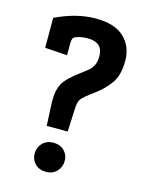

<svg xmlns="http://www.w3.org/2000/svg" viewBox="-109 -763 652 849"><g transform="rotate(15 216.5 -339.0)"><path d="M281 -538Q281 -601 212 -601Q189 -601 169 -595.5Q149 -590 145.5 -582Q142 -574 142 -558V-505L40 -512V-649Q136 -695 223.5 -695Q311 -695 354 -654Q397 -613 397 -547.5Q397 -482 370.5 -444.5Q344 -407 302 -376.5Q260 -346 249 -332Q238 -318 237 -290L232 -180H136L131 -285Q131 -293 131 -300Q131 -344 147 -373Q165 -405 226 -449Q259 -473 264 -481.5Q269 -490 274 -498Q281 -513 281 -538ZM184.5 17Q153 17 134.5 -2Q116 -21 116 -49Q116 -77 135 -96.5Q154 -116 184.5 -116Q215 -116 234 -97.5Q253 -79 253 -51Q253 -23 234.5 -3Q216 17 184.5 17Z"/></g></svg>

Font: Bree Serif
Style: Regular
Weight: 400
Designer: Veronika Burian, Jos Scaglione
Foundry: TypeTogether
Version: Version 1.002